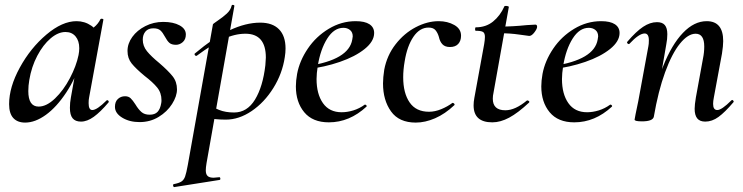

<svg xmlns="http://www.w3.org/2000/svg" viewBox="-20 -485 3019 780"><path d="M17 -62Q17 -131 60.5 -210.5Q104 -290 168.5 -344.5Q233 -399 291 -399Q324 -399 351 -380.5Q378 -362 381 -326L327 -357Q343 -359 361 -373.5Q379 -388 388 -407Q390 -409 393 -409Q396 -409 398.5 -407.5Q401 -406 400 -405L342 -89Q340 -80 340 -66Q340 -38 355 -38Q374 -38 413 -77Q414 -78 416 -78Q419 -78 421 -74.5Q423 -71 421 -69Q388 -30 361 -10.5Q334 9 309 9Q286 9 275 -4.5Q264 -18 264 -47Q264 -68 268 -89L293 -229L313 -246Q288 -168 249 -109Q210 -50 166.5 -18.5Q123 13 82 13Q51 13 34 -5.5Q17 -24 17 -62ZM299 -261Q302 -276 302 -289Q302 -319 287 -337Q272 -355 246 -355Q216 -355 185.5 -329Q155 -303 131.5 -258.5Q108 -214 99 -160Q95 -137 95 -115Q95 -52 137 -52Q169 -52 203.5 -85Q238 -118 264 -167.5Q290 -217 299 -261Z M447 -51Q447 -72 459 -83Q471 -94 488 -94Q502 -94 510.5 -86Q519 -78 530 -61Q542 -41 554.5 -30Q567 -19 588 -19Q609 -19 620 -30.5Q631 -42 635 -66Q636 -70 636 -78Q636 -108 618.5 -129.5Q601 -151 567 -177Q532 -206 515 -227Q498 -248 498 -278Q498 -308 517.5 -335Q537 -362 570.5 -379Q604 -396 643 -396Q684 -396 709.5 -382Q735 -368 735 -345Q735 -325 722.5 -314Q710 -303 695 -303Q677 -303 668 -311Q659 -319 650 -336Q641 -353 631.5 -361.5Q622 -370 603 -370Q582 -370 571 -357Q560 -344 560 -324Q560 -298 577 -277Q594 -256 627 -229Q663 -198 681 -175.5Q699 -153 699 -122Q699 -94 679 -62.5Q659 -31 624.5 -10Q590 11 547 11Q506 11 476.5 -7Q447 -25 447 -51Z M686 263Q707 259 717 252.5Q727 246 732 232Q737 218 743 185L845 -386Q845 -388 865 -401.5Q885 -415 901 -429.5Q917 -444 921 -462Q922 -466 927.5 -465Q933 -464 932 -460L819 178Q816 196 816 207Q816 223 823.5 230Q831 237 848 237Q852 237 870 235Q874 234 875 239.5Q876 245 872 246L688 275Q685 276 683.5 270Q682 264 686 263ZM809 -8 819 -67Q844 -49 870 -38.5Q896 -28 931 -28Q984 -28 1016 -80.5Q1048 -133 1058 -220Q1060 -242 1060 -251Q1060 -348 977 -348Q934 -348 888 -326.5Q842 -305 780 -259Q779 -258 777 -258Q773 -258 771 -262Q769 -266 772 -268Q920 -393 1037 -393Q1087 -393 1113.5 -366Q1140 -339 1140 -288Q1140 -271 1137 -253Q1127 -186 1090.5 -127.5Q1054 -69 1002.5 -34Q951 1 897 1Q852 1 809 -8Z M1182 -134Q1182 -157 1187 -185Q1197 -238 1230.5 -287.5Q1264 -337 1315.5 -368Q1367 -399 1425 -399Q1462 -399 1481 -386.5Q1500 -374 1500 -351Q1500 -317 1461.5 -286Q1423 -255 1360.5 -233.5Q1298 -212 1229 -204L1231 -217Q1397 -242 1411 -324Q1413 -334 1413 -337Q1413 -354 1402 -363Q1391 -372 1375 -372Q1337 -372 1309.5 -328.5Q1282 -285 1271 -218Q1266 -186 1266 -164Q1266 -103 1292 -66Q1318 -29 1368 -29Q1391 -29 1415.5 -36.5Q1440 -44 1462 -60H1463Q1466 -60 1468.5 -57Q1471 -54 1469 -52Q1400 12 1316 12Q1250 12 1216 -29Q1182 -70 1182 -134Z M1536 -146Q1536 -170 1541 -202Q1552 -260 1587 -305Q1622 -350 1669 -374.5Q1716 -399 1762 -399Q1798 -399 1825.5 -383.5Q1853 -368 1853 -340Q1853 -319 1841.5 -306.5Q1830 -294 1808 -294Q1788 -294 1777.5 -305Q1767 -316 1763 -335Q1758 -352 1749 -362.5Q1740 -373 1721 -373Q1685 -373 1659.5 -335.5Q1634 -298 1624 -236Q1618 -202 1618 -171Q1618 -107 1644 -69Q1670 -31 1723 -31Q1747 -31 1772.5 -41.5Q1798 -52 1818 -67H1819Q1822 -67 1825 -64Q1828 -61 1826 -58Q1788 -22 1747.5 -4.5Q1707 13 1669 13Q1601 13 1568.5 -32.5Q1536 -78 1536 -146Z M1904 -57Q1904 -71 1907 -87L1947 -306Q1950 -324 1950 -335Q1950 -350 1942.5 -355Q1935 -360 1913 -360Q1910 -360 1910 -366Q1910 -374 1913 -374Q1954 -374 1983 -397.5Q2012 -421 2029 -459Q2029 -461 2035 -461Q2040 -461 2044 -459.5Q2048 -458 2047 -456L1985 -109Q1982 -96 1982 -84Q1982 -37 2033 -37Q2073 -37 2121 -77H2122Q2126 -77 2129 -74Q2132 -71 2129 -68Q2084 -26 2048.5 -7Q2013 12 1980 12Q1904 12 1904 -57ZM2010 -350 2012 -377Q2062 -377 2120 -383L2155 -385Q2162 -385 2162 -376Q2162 -368 2151 -353.5Q2140 -339 2130 -339Q2127 -339 2089.5 -344.5Q2052 -350 2010 -350Z M2179 -134Q2179 -157 2184 -185Q2194 -238 2227.5 -287.5Q2261 -337 2312.5 -368Q2364 -399 2422 -399Q2459 -399 2478 -386.5Q2497 -374 2497 -351Q2497 -317 2458.5 -286Q2420 -255 2357.5 -233.5Q2295 -212 2226 -204L2228 -217Q2394 -242 2408 -324Q2410 -334 2410 -337Q2410 -354 2399 -363Q2388 -372 2372 -372Q2334 -372 2306.5 -328.5Q2279 -285 2268 -218Q2263 -186 2263 -164Q2263 -103 2289 -66Q2315 -29 2365 -29Q2388 -29 2412.5 -36.5Q2437 -44 2459 -60H2460Q2463 -60 2465.5 -57Q2468 -54 2466 -52Q2397 12 2313 12Q2247 12 2213 -29Q2179 -70 2179 -134Z M2802 -43Q2802 -59 2807 -89L2836 -248Q2841 -272 2841 -296Q2841 -348 2806 -348Q2775 -348 2742.5 -308Q2710 -268 2682 -191.5Q2654 -115 2636 -10L2620 -11Q2639 -128 2674 -216Q2709 -304 2754.5 -351.5Q2800 -399 2851 -399Q2918 -399 2918 -318Q2918 -299 2913 -267L2880 -89Q2877 -74 2877 -63Q2877 -38 2894 -38Q2912 -38 2951 -77Q2953 -79 2954 -79Q2957 -79 2959.5 -75.5Q2962 -72 2959 -69Q2925 -29 2899 -10Q2873 9 2845 9Q2823 9 2812.5 -4Q2802 -17 2802 -43ZM2558 1 2562 -21Q2572 -68 2573 -74L2614 -297Q2616 -306 2616 -321Q2616 -349 2599 -349Q2576 -349 2537 -307Q2536 -306 2534 -306Q2531 -306 2528.5 -309.5Q2526 -313 2529 -316Q2564 -357 2592.5 -376Q2621 -395 2649 -395Q2671 -395 2681 -383Q2691 -371 2691 -346Q2691 -326 2687 -306L2636 -10Q2631 8 2588 8Q2558 8 2558 1Z"/></svg>

Font: Cormorant Infant SemiBold
Style: Italic
Weight: 600
Italic angle: -10°
Designer: Christian Thalmann (Catharsis Fonts)
Foundry: Catharsis Fonts
Version: Version 4.000